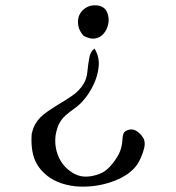

<svg xmlns="http://www.w3.org/2000/svg" viewBox="-20 -546 657 715"><path d="M98 -48Q100 -54 101.5 -60Q103 -66 105 -71Q117 -99 140.5 -118Q164 -137 191 -153Q220 -170 248 -189Q276 -208 292 -235Q303 -253 305.5 -279.5Q308 -306 312.5 -330.5Q317 -355 332 -365Q351 -334 347.5 -298.5Q344 -263 328 -230Q312 -197 292 -174Q277 -156 258.5 -143Q240 -130 224 -116Q208 -102 198 -81Q196 -78 194 -70Q184 -42 186 -12Q188 18 201 44Q220 82 258.5 102Q297 122 352 101Q376 92 398 64.5Q420 37 428 15Q435 -6 435.5 -21.5Q436 -37 439.5 -47.5Q443 -58 457 -62Q473 -67 486 -59.5Q499 -52 507.5 -41Q516 -30 517 -24Q521 -11 516.5 7Q512 25 504.5 41.5Q497 58 490 68Q463 105 408.5 126.5Q354 148 295 149Q259 150 225.5 141.5Q192 133 166 116Q127 89 110.5 51Q94 13 98 -48ZM275 -489Q283 -507 300.5 -517.5Q318 -528 340 -526Q369 -523 378.5 -501Q388 -479 383 -456Q379 -437 367 -422Q355 -407 336 -403Q317 -399 292 -412Q275 -430 271.5 -451Q268 -472 275 -489Z"/></svg>

Font: Yuji Syuku
Style: Regular
Weight: 400
Designer: Kataoka Yuji
Foundry: Kinuta Font Factory
Version: Version 3.002